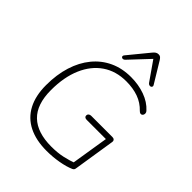

<svg xmlns="http://www.w3.org/2000/svg" viewBox="-259 -1085 1236 1236"><g transform="rotate(45 359.0 -467.0)"><path d="M384 8Q287 8 219.5 -26Q152 -60 117 -126.5Q82 -193 82 -289Q82 -385 106.5 -463Q131 -541 177 -597Q223 -653 287.5 -683Q352 -713 433 -713Q501 -713 559.5 -692Q618 -671 655 -630Q662 -623 663 -615Q664 -607 661.5 -601Q659 -595 654 -591.5Q649 -588 642 -589Q635 -590 627 -598Q590 -637 541 -654.5Q492 -672 430 -672Q337 -672 269 -625.5Q201 -579 164 -493Q127 -407 127 -289Q127 -159 192.5 -96Q258 -33 386 -33Q443 -33 488 -43Q533 -53 573 -68L555 -35L600 -316H425Q415 -316 409 -320.5Q403 -325 403 -333Q403 -344 410 -349.5Q417 -355 427 -355H621Q632 -355 638 -348.5Q644 -342 642 -330L598 -50Q597 -40 593.5 -35Q590 -30 583 -27Q547 -11 493 -1.5Q439 8 384 8ZM451 -897 327 -765Q321 -759 314.5 -758Q308 -757 303.5 -760Q299 -763 298 -768.5Q297 -774 303 -781L417 -920Q426 -931 434.5 -936.5Q443 -942 455 -942Q466 -942 472.5 -936.5Q479 -931 486 -920L571 -780Q576 -773 573.5 -767Q571 -761 565.5 -759Q560 -757 553 -759Q546 -761 541 -768Z"/></g></svg>

Font: Nunito Variable Extra Light
Style: Italic
Weight: 200
Italic angle: -9°
Designer: Vernon Adams
Foundry: Vernon Adams
Version: Version 3.602